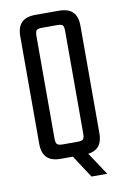

<svg xmlns="http://www.w3.org/2000/svg" viewBox="-83 -671 526 817"><g transform="rotate(-10 180.0 -262.5)"><path d="M242 -141V-532Q242 -552 236.5 -557.5Q231 -563 211 -563H177V-622H231Q271 -622 290.5 -602.5Q310 -583 310 -543V-141ZM242 -90V-191H310V-79Q310 -39 290.5 -19.5Q271 0 231 0H170V-59H211Q231 -59 236.5 -65Q242 -71 242 -90ZM118 -532V-140H50V-543Q50 -583 69.5 -602.5Q89 -622 129 -622H183V-563H149Q130 -563 124 -557.5Q118 -552 118 -532ZM118 -199V-90Q118 -71 124 -65Q130 -59 149 -59H180V0H129Q89 0 69.5 -19.5Q50 -39 50 -79V-199ZM158 -36H225L313 97H245Z"/></g></svg>

Font: Teko Variable Light
Style: Regular
Weight: 300
Designer: Manushi Parikh, Jonny Pinhorn
Foundry: Indian Type Foundry
Version: Version 3.000